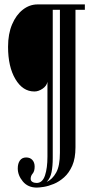

<svg xmlns="http://www.w3.org/2000/svg" viewBox="-20 -720 424 870"><path d="M147 130Q106.5 130 83.5 102.2Q60.5 74.5 60.5 43Q60.5 21 70.2 7.2Q80 -6.5 98.5 -6.5Q116.5 -6.5 126.8 5Q137 16.5 137 35Q137 56 128 66.5Q119 77 119 90Q119 99.5 126.8 104.2Q134.5 109 146 109Q172.5 109 183.8 75.2Q195 41.5 195 -10V-349Q191 -330 172.5 -317.8Q154 -305.5 136.5 -305.5H135.5Q83 -305.5 49.8 -361.5Q16.5 -417.5 16.5 -508Q16.5 -566.5 34.8 -609.5Q53 -652.5 83.5 -676.2Q114 -700 150 -700H364.5V-675.5H322V-52.5Q322 -2.5 307.5 30.5Q293 63.5 270.5 83.5Q248 103.5 223.5 113.5Q199 123.5 178.2 126.8Q157.5 130 147 130ZM191.5 104.5Q217.5 92.5 234.5 62Q251.5 31.5 251.5 -27.5V-675.5H219V-3.5Q219 33.5 213.5 60.5Q208 87.5 191.5 104.5Z"/></svg>

Font: Imbue 50pt SemiBold
Style: Regular
Weight: 600
Designer: Tyler Finck
Foundry: Etcetera Type Company
Version: Version 1.102; ttfautohint (v1.8.3)